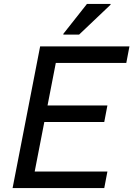

<svg xmlns="http://www.w3.org/2000/svg" viewBox="-20 -956 678 976"><path d="M44 0 184 -720H280L140 0ZM108 0 124 -84H526L510 0ZM176 -336 192 -420H526L510 -336ZM232 -636 248 -720H638L622 -636ZM302 -780V-784L422 -936H542V-932L382 -780Z"/></svg>

Font: Kufam
Style: Italic
Weight: 400
Italic angle: -11°
Designer: Artur Schmal
Foundry: Original Type
Version: Version 1.301; ttfautohint (v1.8.3)